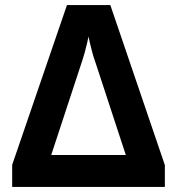

<svg xmlns="http://www.w3.org/2000/svg" viewBox="-20 -737 698 757"><path d="M415 -717 630 -86V0H28V-87L244 -717ZM476 -126 353 -501Q350 -508 344.5 -528Q339 -548 334.5 -567.5Q330 -587 329 -593Q328 -587 323.5 -567.5Q319 -548 313.5 -528Q308 -508 305 -500L182 -126Z"/></svg>

Font: BC Sans
Style: Bold
Weight: 700
Designer: Monotype Design Team
Province of B.C.
Foundry: Monotype Imaging Inc.
Version: Version 2.000;GOOG;noto-source:20170915:90ef993387c0